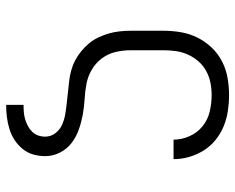

<svg xmlns="http://www.w3.org/2000/svg" viewBox="-92 -486 783 640"><g transform="rotate(90 300.0 -166.5)"><path d="M330 205V147H331Q343 147 355 146Q367 145 378.5 141.5Q390 138 400.5 132.5Q411 127 419.5 118.5Q428 110 432 98.5Q436 87 436 75Q436 56 424.5 41Q413 26 396 18.5Q379 11 361 8Q343 5 324.5 3Q306 1 288 -1Q270 -3 251.5 -5Q233 -7 215 -12Q197 -17 181 -25.5Q165 -34 150.5 -46Q136 -58 124.5 -72Q113 -86 105 -103Q97 -120 92 -137.5Q87 -155 85 -173.5Q83 -192 83 -210V-320Q83 -349 88 -378Q93 -407 106 -433Q119 -459 139 -480Q159 -501 185 -514.5Q211 -528 240 -533Q269 -538 298 -538Q324 -538 350.5 -534Q377 -530 401.5 -520Q426 -510 447 -493Q468 -476 482 -453.5Q496 -431 503.5 -405.5Q511 -380 511 -353Q511 -353 511 -353Q511 -353 511 -353H446Q446 -353 446 -353Q446 -353 446 -353Q446 -380 434.5 -406Q423 -432 401.5 -449.5Q380 -467 352.5 -473.5Q325 -480 298 -480Q277 -480 256.5 -476Q236 -472 217.5 -462Q199 -452 185 -436Q171 -420 162.5 -401Q154 -382 151 -361.5Q148 -341 148 -320V-210Q148 -184 154 -159Q160 -134 175.5 -113.5Q191 -93 213.5 -80Q236 -67 261 -62.5Q286 -58 311.5 -56.5Q337 -55 362 -50.5Q387 -46 411.5 -37.5Q436 -29 456.5 -13.5Q477 2 489 25.5Q501 49 501 75Q501 95 495.5 114.5Q490 134 477 150Q464 166 447 177Q430 188 410.5 194Q391 200 371 202.5Q351 205 331 205Z"/></g></svg>

Font: Iosevka Curly Light Extended
Style: Regular
Weight: 300
Width: 7
Monospace: yes
Designer: Belleve Invis
Foundry: Belleve Invis
Version: Version 11.1.0; ttfautohint (v1.8.3)